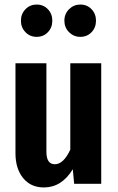

<svg xmlns="http://www.w3.org/2000/svg" viewBox="-20 -808 517 844"><path d="M425 0H306L300 -64Q251 16 173 16Q115 16 81.5 -25.5Q48 -67 48 -134V-530H184V-141Q184 -86 221 -86Q259 -86 289 -150V-530H425ZM210 -717Q210 -687 190.5 -666.5Q171 -646 141 -646Q112 -646 92 -666.5Q72 -687 72 -717Q72 -747 92 -767.5Q112 -788 141 -788Q171 -788 190.5 -767.5Q210 -747 210 -717ZM402 -717Q402 -687 382.5 -666.5Q363 -646 333 -646Q304 -646 283.5 -666.5Q263 -687 263 -717Q263 -747 283.5 -767.5Q304 -788 333 -788Q363 -788 382.5 -767.5Q402 -747 402 -717Z"/></svg>

Font: Fira Sans Compressed SemiBold
Style: Regular
Weight: 600
Width: 1
Designer: bBox Type GmbH & Carrois Corporate GbR & Edenspiekermann AG
Foundry: bBox Type GmbH & Carrois Corporate GbR & Edenspiekermann AG
Version: Version 4.301